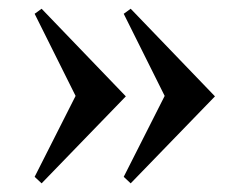

<svg xmlns="http://www.w3.org/2000/svg" viewBox="-20 -507 553 444"><path d="M76.2 -83 60.1 -98.1 154.8 -285.2 60.1 -475.1 76.2 -486.8 271 -284.2ZM266.1 -98.1 360.8 -285.2 266.1 -475.1 282.2 -486.8 477.1 -284.2 282.2 -83Z"/></svg>

Font: Fin Serif Display
Style: Italic
Weight: 400
Italic angle: -12°
Designer: J. Blake Harris
Version: Version 1.006;FEAKit 1.0